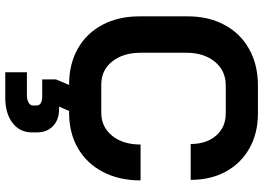

<svg xmlns="http://www.w3.org/2000/svg" viewBox="-155 -593 998 728"><g transform="rotate(90 344.0 -229.0)"><path d="M401 8 384 46H394Q434 46 458 69Q482 92 482 129V149Q482 195 446 222.5Q410 250 351 250H254V168H340Q358 168 369 161.5Q380 155 380 145V130Q380 121 371 115.5Q362 110 347 110H281V58L302 8H300Q223 8 164.5 -25Q106 -58 74 -118.5Q42 -179 42 -258V-442Q42 -521 74.5 -581.5Q107 -642 166.5 -675Q226 -708 304 -708H410Q485 -708 542 -676Q599 -644 630.5 -586.5Q662 -529 662 -453H526Q526 -513 494 -549.5Q462 -586 410 -586H304Q248 -586 214 -544.5Q180 -503 180 -436V-264Q180 -197 213 -155.5Q246 -114 300 -114H408Q461 -114 494.5 -155Q528 -196 528 -263H664Q664 -182 632 -120.5Q600 -59 542 -25.5Q484 8 408 8Z"/></g></svg>

Font: Bai Jamjuree
Style: Bold
Weight: 700
Designer: Katatrad Aksorn Co.,Ltd.
Foundry: Cadson Demak Co.,Ltd.
Version: Version 1.000; ttfautohint (v1.6)